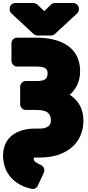

<svg xmlns="http://www.w3.org/2000/svg" viewBox="-54 -998 587 1275"><path d="M188 48H216C256 48 293 42 327 32C423 2 500 -72 500 -199C500 -278 463 -334 409 -369C450 -403 478 -456 478 -525C478 -695 333 -748 187 -748H59C43 -748 22 -734 22 -711V-594C22 -578 36 -556 59 -556H187C246 -556 262 -541 262 -512C262 -475 245 -460 190 -460H117C101 -460 80 -446 80 -423V-305C80 -289 94 -268 117 -268H187C258 -268 284 -246 284 -197C284 -165 261 -144 208 -144H178C65 -144 -34 -92 -34 38C-30 166 53 233 155 256C172 260 190 251 197 235L237 149C245 131 238 108 220 99C183 81 170 74 170 57C170 48 171 48 188 48ZM240 -924 194 -968C188 -973 178 -978 168 -978H47C31 -978 10 -964 10 -941V-937C10 -928 13 -917 21 -910L169 -772C174 -767 185 -762 195 -762H284C293 -762 302 -765 309 -771L457 -908C464 -914 470 -925 470 -936V-941C470 -957 455 -978 432 -978H311C303 -978 292 -975 285 -968Z"/></svg>

Font: Asimov Print
Style: E
Weight: 500
Designer: Google
Version: Version 2.000980; 2014